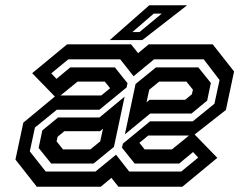

<svg xmlns="http://www.w3.org/2000/svg" viewBox="-20 -708 950 728"><path d="M119.5 0 38.5 -103 68.5 -243 188 -342 102 -430.5 234.5 -540H477L503.5 -506.5L544 -540H786.5L867.5 -437L836.5 -291L718 -198L804 -109.5L671.5 0H429L402.5 -33.5L362 0ZM153.5 -57.5H342L420 -121.5L470 -57.5H667L731.5 -110.5L712 -131.5L659.5 -88H490.5L442.5 -148L446 -163.5L549 -248H711L793 -314.5L812.5 -404.5L752.5 -483H564L486.5 -419L436 -483H239L174.5 -430L194 -409L246.5 -452.5H415.5L463.5 -392.5L460 -376.5L357 -292H195.5L112.5 -224.5L93 -134ZM453.5 -198.5 494 -389.5 571.5 -452.5H732L779.5 -393.5L765.5 -326.5L706 -277.5H549.5ZM377.5 -398.5H274L209.5 -346H364L397.5 -373.5ZM535.5 -320 547 -329.5H682L707.5 -350.5L711.5 -368L687 -398.5H583.5L546 -368ZM174 -88 126.5 -147 140.5 -213.5 200 -262.5H357L452.5 -341.5L412 -151L335 -88ZM219 -141.5H322.5L360 -172L370.5 -220L359 -210.5H224L198.5 -189.5L194.5 -172ZM632 -141.5 696.5 -194H542L508.5 -166.5L528.5 -141.5ZM396 -556 546 -688H689.5L519.5 -556ZM482 -586.5H509L593.5 -656.5H563Z"/></svg>

Font: Tourney Expanded SemiBold
Style: Italic
Weight: 600
Width: 7
Italic angle: -12°
Designer: Tyler Finck
Foundry: Etcetera Type Co
Version: Version 1.010; ttfautohint (v1.8.3)